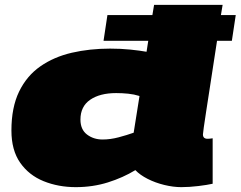

<svg xmlns="http://www.w3.org/2000/svg" viewBox="-20 -760 990 790"><path d="M406 -592 422 -698H607L614 -740H896Q896 -740 889 -698H950L934 -592H873Q866 -546 858 -494.5Q850 -443 842.5 -393.5Q835 -344 828.5 -303Q822 -262 818.5 -236Q815 -210 815 -207Q815 -189 834 -189Q843 -189 855 -191V-4Q833 1 796 5.5Q759 10 726 10Q693 10 656 1Q619 -8 587.5 -24Q556 -40 537 -60Q486 -29 424 -9.5Q362 10 292 10Q220 10 159.5 -14.5Q99 -39 63 -90.5Q27 -142 27 -223Q27 -318 58.5 -383Q90 -448 146 -487Q202 -526 275.5 -543Q349 -560 433 -560Q477 -560 516 -556Q555 -552 583 -547L590 -592ZM402 -186Q434 -186 468 -195Q502 -204 530 -214L554 -365Q532 -372 507.5 -374.5Q483 -377 458 -377Q391 -377 351 -349.5Q311 -322 311 -268Q311 -227 338 -206.5Q365 -186 402 -186Z"/></svg>

Font: Georama ExtraExtended Black
Style: Italic
Weight: 900
Width: 8
Italic angle: -9°
Designer: Jean-Baptiste Levee
Foundry: Production Type
Version: Version 1.000